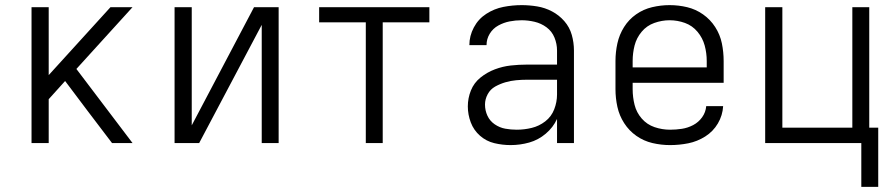

<svg xmlns="http://www.w3.org/2000/svg" viewBox="-20 -558 3496 749"><path d="M103 0H170V-171L234 -242L322 -125L417 0H497L278 -289L497 -530H411L170 -265V-530H103Z M661 0H757L1001 -461V0H1067V-530H971L728 -69V-530H661Z M1407 0H1473V-471H1655V-530H1225V-471H1407Z M1972 8Q2009 8 2044.5 -2Q2080 -12 2109 -36.5Q2138 -61 2153 -94V0H2219V-361Q2219 -392 2210.5 -422Q2202 -452 2181.5 -475.5Q2161 -499 2133.5 -513.5Q2106 -528 2075.5 -533Q2045 -538 2015 -538Q1979 -538 1943.5 -531Q1908 -524 1877 -504Q1846 -484 1828.5 -451Q1811 -418 1811 -382H1878Q1878 -406 1890.5 -426.5Q1903 -447 1924 -458.5Q1945 -470 1968 -474.5Q1991 -479 2015 -479Q2040 -479 2065.5 -473Q2091 -467 2112 -451.5Q2133 -436 2143 -411.5Q2153 -387 2153 -361V-306H2036Q2004 -306 1972.5 -302.5Q1941 -299 1910.5 -287.5Q1880 -276 1854.5 -255.5Q1829 -235 1817 -205Q1805 -175 1805 -143Q1805 -111 1816.5 -80.5Q1828 -50 1852.5 -28.5Q1877 -7 1908.5 0.5Q1940 8 1972 8ZM1996 -52Q1973 -52 1951 -56Q1929 -60 1910 -73Q1891 -86 1881.5 -106.5Q1872 -127 1872 -150Q1872 -171 1882.5 -190.5Q1893 -210 1912 -220.5Q1931 -231 1951.5 -237Q1972 -243 1993.5 -245Q2015 -247 2036 -247H2153V-189Q2153 -160 2142 -131.5Q2131 -103 2107 -84.5Q2083 -66 2054 -59Q2025 -52 1996 -52Z M2594 8Q2630 8 2665 1Q2700 -6 2731 -25.5Q2762 -45 2780.5 -76.5Q2799 -108 2801 -144H2735Q2733 -120 2719 -100.5Q2705 -81 2684 -70Q2663 -59 2640 -55.5Q2617 -52 2594 -52Q2563 -52 2533.5 -62Q2504 -72 2483.5 -95.5Q2463 -119 2455.5 -149Q2448 -179 2448 -210V-235H2803V-320Q2803 -355 2796 -389Q2789 -423 2770 -452.5Q2751 -482 2722.5 -502Q2694 -522 2660.5 -530Q2627 -538 2592 -538Q2558 -538 2524 -530Q2490 -522 2461.5 -502Q2433 -482 2414.5 -452.5Q2396 -423 2388.5 -389Q2381 -355 2381 -320V-210Q2381 -175 2388.5 -141Q2396 -107 2415 -77.5Q2434 -48 2462.5 -28Q2491 -8 2525 0Q2559 8 2594 8ZM2737 -295H2448V-320Q2448 -351 2455.5 -380.5Q2463 -410 2483 -434Q2503 -458 2532.5 -468.5Q2562 -479 2592 -479Q2623 -479 2652 -468.5Q2681 -458 2701 -434Q2721 -410 2729 -380.5Q2737 -351 2737 -320Z M3340 171H3406V-60H3371V-530H3305V-60H3032V-530H2965V0H3340Z"/></svg>

Font: Iosevka Sparkle Light
Style: Regular
Weight: 300
Designer: Belleve Invis
Foundry: Belleve Invis
Version: Version 4.5.0; ttfautohint (v1.8.3)